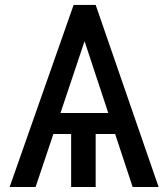

<svg xmlns="http://www.w3.org/2000/svg" viewBox="-20 -747 671 767"><path d="M509.9 0H613.6L362.2 -727.3H274.1L18.5 0H122.2L193.2 -211.6H264.2V0H362.2V-211.6H440ZM221.6 -295.5 317.8 -582.4 412.6 -295.5Z"/></svg>

Font: Magic Ui Pro
Style: Regular
Weight: 400
Designer: Stefan Endress, Andreas Faust
Version: Version 1.000;FEAKit 1.0